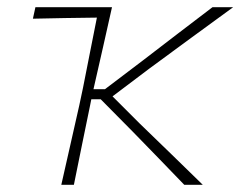

<svg xmlns="http://www.w3.org/2000/svg" viewBox="-20 -514 668 534"><path d="M150.5 0Q163.5 -56.5 175 -108.2Q186.5 -160 200.5 -221L211 -270.5Q221.5 -324 230.8 -370.8Q240 -417.5 249.5 -465H248Q205.5 -464.5 160.5 -463.8Q115.5 -463 71.5 -462L78.5 -494H291.5Q279 -438 267 -384.8Q255 -331.5 241 -270.5L240 -266H272L377.5 -346Q425.5 -383 474.2 -420.2Q523 -457.5 571 -494H628.5Q570 -451.5 511.8 -408.8Q453.5 -366 395 -323L293 -246L369 -170Q413 -127.5 457 -84.8Q501 -42 544 0H492.5Q457 -37 421.5 -73.5Q386 -110 350 -147L260 -238H234L230.5 -220.5Q218 -160 207.5 -108.5Q197 -57 185.5 0Z"/></svg>

Font: Commissioner Loud Thin
Style: Italic
Weight: 100
Italic angle: -12°
Designer: Kostas Bartsokas
Foundry: Kostas Bartsokas
Version: Version 1.000; ttfautohint (v1.8.3)